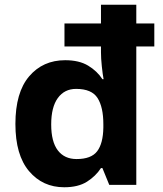

<svg xmlns="http://www.w3.org/2000/svg" viewBox="-20 -780 689 810"><path d="M251 10Q160 10 102.5 -58Q45 -126 45 -257Q45 -390 103 -458Q161 -526 255 -526Q314 -526 352 -503Q390 -480 412 -446H417Q413 -467 409.5 -500.5Q406 -534 406 -559V-584H252V-681H406V-760H555V-681H631V-584H555V0H441L412 -71H406Q384 -37 347 -13.5Q310 10 251 10ZM303 -109Q365 -109 390 -142Q415 -175 416 -242V-256Q416 -328 391.5 -366.5Q367 -405 301 -405Q252 -405 224 -366.5Q196 -328 196 -255Q196 -182 224 -145.5Q252 -109 303 -109Z"/></svg>

Font: Noto Sans Ol Chiki
Style: Bold
Weight: 700
Designer: Monotype Design Team, Lewis McGuffie
Foundry: Monotype Imaging Inc.
Version: Version 2.003; ttfautohint (v1.8.4.7-5d5b)